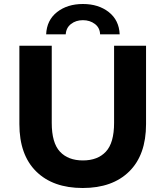

<svg xmlns="http://www.w3.org/2000/svg" viewBox="-20 -929 828 961"><path d="M394 12Q245 12 161 -71Q77 -154 77 -308V-700H239V-314Q239 -214 280 -170Q321 -126 395 -126Q469 -126 510 -170Q551 -214 551 -314V-700H711V-308Q711 -154 627 -71Q543 12 394 12ZM211 -757Q214 -828 265.5 -868.5Q317 -909 395 -909Q473 -909 524.5 -868.5Q576 -828 579 -757H481Q480 -790 455 -809Q430 -828 395 -828Q360 -828 335.5 -809Q311 -790 309 -757Z"/></svg>

Font: Montserrat Thin
Style: Bold
Weight: 700
Version: Version 9.000